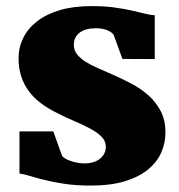

<svg xmlns="http://www.w3.org/2000/svg" viewBox="-20 -589 579 621"><path d="M43 -164.1H152.3L180.7 -85Q183.6 -80.6 190.9 -76.2Q198.2 -71.8 208.5 -68.4Q218.8 -64.9 230.2 -62.7Q241.7 -60.5 252.4 -60.5Q269.5 -60.5 282.5 -64.7Q295.4 -68.8 304.2 -76.2Q313 -83.5 317.6 -93.3Q322.3 -103 322.3 -113.8Q322.3 -132.8 308.8 -146.5Q295.4 -160.2 272.9 -172.4Q250.5 -184.6 221.7 -196.8Q192.9 -209 161.6 -225.1Q133.8 -238.8 111.3 -255.9Q88.9 -272.9 73 -294.4Q57.1 -315.9 48.6 -342.3Q40 -368.7 40 -400.9Q40 -435.5 55.2 -466.3Q70.3 -497.1 99.9 -520Q129.4 -543 173.6 -556.2Q217.8 -569.3 275.9 -569.3Q317.9 -569.3 349.4 -564.9Q380.9 -560.5 405 -555.2Q429.2 -549.8 447.5 -545.2Q465.8 -540.5 480.5 -539.6V-397.9L376 -398.4L347.7 -476.1Q343.8 -483.4 328.6 -490.5Q313.5 -497.6 290 -497.6Q255.9 -497.6 237.3 -483.2Q218.8 -468.8 218.8 -444.3Q218.8 -426.8 229 -413.6Q239.3 -400.4 256.6 -389.4Q273.9 -378.4 296.4 -368.7Q318.8 -358.9 343.3 -348.1Q374.5 -334.5 405.3 -318.4Q436 -302.2 460.4 -280.3Q484.9 -258.3 500 -229.2Q515.1 -200.2 515.1 -160.6Q515.1 -127.4 502 -96.7Q488.8 -65.9 460 -41.7Q431.2 -17.6 385 -3.2Q338.9 11.2 272.9 11.2Q227.1 11.2 190.9 5.9Q154.8 0.5 126.7 -6.3Q98.6 -13.2 78.1 -19.5Q57.6 -25.9 43 -27.8Z"/></svg>

Font: Merriweather UltraBold
Style: Regular
Weight: 900
Designer: Eben Sorkin ( sorkintype@gmail.com )
Foundry: Eben Sorkin
Version: Version 1.570; ttfautohint (v1.3) -l 8 -r 32 -G 0 -x 0 -H 60